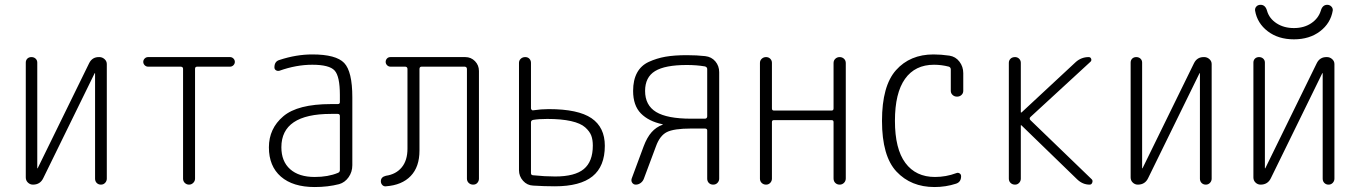

<svg xmlns="http://www.w3.org/2000/svg" viewBox="-20 -752 5540 782"><path d="M114.3 0Q102.5 0 93.8 -8.3Q85 -16.6 85 -29.3V-497.1Q85 -506.8 91.3 -513.2Q97.7 -519.5 107.9 -519.5Q118.2 -519.5 125 -513.2Q131.8 -506.8 131.8 -497.1V-67.4Q131.8 -66.4 132.8 -66.4Q133.8 -66.4 133.8 -67.4L342.8 -494.1Q355.5 -520.5 384.8 -519.5Q396.5 -519.5 405.8 -511.2Q415 -502.9 415 -491.2V-24.4Q415 -14.6 408.2 -7.3Q401.4 0 391.1 0Q380.9 0 374 -6.8Q367.2 -13.7 367.2 -24.4V-453.1Q367.2 -454.1 366.2 -454.1Q365.2 -454.1 365.2 -453.1L156.2 -26.4Q143.6 0 114.3 0Z M583 -480.5Q575.2 -480.5 569.3 -486.3Q563.5 -492.2 563.5 -500Q563.5 -507.8 569.3 -513.7Q575.2 -519.5 583 -519.5H917Q924.8 -519.5 930.7 -513.7Q936.5 -507.8 936.5 -500Q936.5 -492.2 930.7 -486.3Q924.8 -480.5 917 -480.5H783.2Q774.4 -480.5 774.4 -471.7V-24.4Q774.4 -14.6 767.1 -7.3Q759.8 0 750 0Q740.2 0 732.9 -6.8Q725.6 -13.7 725.6 -24.4V-471.7Q725.6 -479.5 716.8 -480.5Z M1328.1 -288.1Q1126 -288.1 1126 -152.3Q1126 -94.7 1161.6 -63Q1197.3 -31.2 1261.7 -31.2Q1316.4 -31.2 1356.4 -47.9Q1364.3 -50.8 1364.3 -59.6V-279.3Q1364.3 -288.1 1355.5 -288.1ZM1261.7 9.8Q1172.9 9.8 1124 -32.7Q1075.2 -75.2 1075.2 -151.9Q1075.2 -228.5 1133.8 -278.3Q1192.4 -328.1 1328.1 -328.1H1355.5Q1364.3 -328.1 1364.3 -335.9V-365.2Q1364.3 -441.4 1342.8 -464.8Q1321.3 -488.3 1252 -488.3Q1186.5 -488.3 1118.2 -463.9Q1110.4 -461.9 1104 -465.8Q1097.7 -469.7 1097.7 -477.5Q1097.7 -502 1118.2 -507.8Q1186.5 -530.3 1252 -530.3Q1348.6 -530.3 1381.8 -495.6Q1415 -460.9 1415 -355.5V-79.1Q1415 -51.8 1399.9 -30.3Q1384.8 -8.8 1361.3 -2Q1315.4 9.8 1261.7 9.8Z M1551.8 6.8Q1543 7.8 1537.1 1.5Q1531.2 -4.9 1531.2 -13.7Q1531.2 -31.2 1551.8 -36.1Q1592.8 -42 1616.2 -70.3Q1639.6 -98.6 1639.6 -146.5V-470.7Q1639.6 -479.5 1630.9 -480.5H1570.3Q1562.5 -480.5 1556.6 -486.3Q1550.8 -492.2 1550.8 -500Q1550.8 -507.8 1556.2 -513.7Q1561.5 -519.5 1570.3 -519.5H1875Q1898.4 -519.5 1914.6 -502.9Q1930.7 -486.3 1930.7 -462.9V-24.4Q1930.7 -14.6 1924.3 -7.3Q1918 0 1907.2 0Q1896.5 0 1889.2 -6.8Q1881.8 -13.7 1881.8 -24.4V-470.7Q1881.8 -479.5 1873 -480.5H1697.3Q1688.5 -480.5 1688.5 -470.7V-138.7Q1688.5 -72.3 1652.8 -35.2Q1617.2 2 1551.8 6.8Z M2142.6 -253.9V-46.9Q2142.6 -38.1 2152.3 -38.1Q2199.2 -33.2 2241.2 -33.2Q2321.3 -33.2 2357.9 -63.5Q2394.5 -93.8 2394.5 -159.2Q2394.5 -182.6 2388.2 -199.7Q2381.8 -216.8 2363.3 -233.4Q2344.7 -250 2305.7 -258.8Q2266.6 -267.6 2209 -267.6Q2174.8 -267.6 2151.4 -263.7Q2142.6 -261.7 2142.6 -253.9ZM2151.4 3.9Q2127 2.9 2110.4 -15.6Q2093.8 -34.2 2093.8 -58.6V-496.1Q2093.8 -505.9 2101.1 -512.7Q2108.4 -519.5 2119.1 -519.5Q2129.9 -519.5 2136.2 -512.7Q2142.6 -505.9 2142.6 -496.1V-310.5Q2142.6 -307.6 2145.5 -304.7Q2148.4 -301.8 2151.4 -302.7Q2184.6 -307.6 2214.8 -307.6Q2335 -307.6 2389.2 -270.5Q2443.4 -233.4 2443.4 -158.2Q2443.4 -74.2 2393.1 -33.7Q2342.8 6.8 2240.2 6.8Q2196.3 6.8 2151.4 3.9Z M2607.4 -381.8Q2607.4 -323.2 2652.3 -295.9Q2697.3 -268.6 2794.9 -268.6H2850.6Q2859.4 -268.6 2860.4 -277.3V-470.7Q2860.4 -478.5 2851.6 -481.4Q2817.4 -487.3 2777.3 -487.3Q2688.5 -487.3 2647.9 -462.4Q2607.4 -437.5 2607.4 -381.8ZM2569.3 0Q2560.5 0 2555.2 -7.3Q2549.8 -14.6 2552.7 -24.4L2601.6 -156.2Q2615.2 -192.4 2633.8 -213.4Q2652.3 -234.4 2678.7 -244.1L2679.7 -245.1Q2679.7 -246.1 2677.7 -246.1Q2622.1 -257.8 2590.3 -290Q2558.6 -322.3 2558.6 -381.8Q2558.6 -425.8 2574.7 -455.6Q2590.8 -485.4 2622.6 -500Q2654.3 -514.6 2690.4 -521Q2726.6 -527.3 2777.3 -527.3Q2818.4 -527.3 2852.5 -523.4Q2877.9 -520.5 2893.6 -502Q2909.2 -483.4 2909.2 -458V-24.4Q2909.2 -14.6 2902.3 -7.3Q2895.5 0 2884.8 0Q2874 0 2867.2 -6.8Q2860.4 -13.7 2860.4 -24.4V-220.7Q2860.4 -228.5 2850.6 -228.5H2794.9Q2724.6 -228.5 2695.8 -213.9Q2667 -199.2 2651.4 -155.3L2602.5 -24.4Q2598.6 -13.7 2589.4 -6.8Q2580.1 0 2569.3 0Z M3075.2 -24.4V-496.1Q3075.2 -505.9 3082.5 -512.7Q3089.8 -519.5 3100.1 -519.5Q3110.4 -519.5 3117.2 -512.7Q3124 -505.9 3124 -496.1V-310.5Q3124 -301.8 3131.8 -301.8H3367.2Q3375 -301.8 3375 -310.5V-495.1Q3375 -505.9 3382.3 -512.7Q3389.6 -519.5 3399.9 -519.5Q3410.2 -519.5 3417.5 -512.7Q3424.8 -505.9 3424.8 -495.1V-25.4Q3424.8 -14.6 3417.5 -7.3Q3410.2 0 3399.9 0Q3389.6 0 3382.3 -6.8Q3375 -13.7 3375 -25.4V-254.9Q3375 -262.7 3367.2 -262.7H3131.8Q3124 -262.7 3124 -254.9V-24.4Q3124 -14.6 3117.2 -7.3Q3110.4 0 3100.1 0Q3089.8 0 3082.5 -6.8Q3075.2 -13.7 3075.2 -24.4Z M3786.1 9.8Q3690.4 9.8 3631.3 -53.2Q3572.3 -116.2 3572.3 -259.8Q3572.3 -402.3 3629.4 -466.3Q3686.5 -530.3 3782.2 -530.3Q3812.5 -530.3 3846.7 -525.4Q3872.1 -521.5 3887.7 -501Q3903.3 -480.5 3903.3 -454.1V-381.8Q3903.3 -372.1 3896 -365.2Q3888.7 -358.4 3877.9 -358.4Q3867.2 -358.4 3859.9 -365.2Q3852.5 -372.1 3852.5 -381.8V-468.8Q3852.5 -477.5 3844.7 -480.5Q3814.5 -488.3 3784.2 -488.3Q3707 -488.3 3666 -430.7Q3625 -373 3625 -259.8Q3625 -145.5 3667.5 -88.4Q3710 -31.2 3788.1 -31.2Q3833 -31.2 3875 -46.9Q3881.8 -49.8 3888.2 -45.9Q3894.5 -42 3894.5 -34.2Q3894.5 -10.7 3874 -3.9Q3832 9.8 3786.1 9.8Z M4114.3 0Q4103.5 0 4096.2 -6.8Q4088.9 -13.7 4088.9 -24.4V-496.1Q4088.9 -505.9 4095.7 -512.7Q4102.5 -519.5 4114.3 -519.5Q4124 -519.5 4130.9 -512.7Q4137.7 -505.9 4137.7 -496.1V-294.9Q4137.7 -293.9 4138.7 -293.9H4140.6L4362.3 -500Q4384.8 -519.5 4414.1 -519.5Q4421.9 -519.5 4424.3 -512.2Q4426.8 -504.9 4420.9 -500L4176.8 -275.4Q4170.9 -269.5 4176.8 -262.7L4426.8 -21.5Q4431.6 -16.6 4428.7 -8.3Q4425.8 0 4418 0Q4389.6 0 4367.2 -21.5L4140.6 -241.2Q4139.6 -242.2 4138.7 -242.2Q4137.7 -242.2 4137.7 -241.2V-24.4Q4137.7 -14.6 4130.9 -7.3Q4124 0 4114.3 0Z M4614.3 0Q4602.5 0 4593.8 -8.3Q4585 -16.6 4585 -29.3V-497.1Q4585 -506.8 4591.3 -513.2Q4597.7 -519.5 4607.9 -519.5Q4618.2 -519.5 4625 -513.2Q4631.8 -506.8 4631.8 -497.1V-67.4Q4631.8 -66.4 4632.8 -66.4Q4633.8 -66.4 4633.8 -67.4L4842.8 -494.1Q4855.5 -520.5 4884.8 -519.5Q4896.5 -519.5 4905.8 -511.2Q4915 -502.9 4915 -491.2V-24.4Q4915 -14.6 4908.2 -7.3Q4901.4 0 4891.1 0Q4880.9 0 4874 -6.8Q4867.2 -13.7 4867.2 -24.4V-453.1Q4867.2 -454.1 4866.2 -454.1Q4865.2 -454.1 4865.2 -453.1L4656.2 -26.4Q4643.6 0 4614.3 0Z M5114.3 0Q5102.5 0 5093.8 -8.3Q5085 -16.6 5085 -29.3V-497.1Q5085 -506.8 5091.3 -513.2Q5097.7 -519.5 5107.9 -519.5Q5118.2 -519.5 5125 -513.2Q5131.8 -506.8 5131.8 -497.1V-67.4Q5131.8 -66.4 5132.8 -66.4Q5133.8 -66.4 5133.8 -67.4L5342.8 -494.1Q5355.5 -520.5 5384.8 -519.5Q5396.5 -519.5 5405.8 -511.2Q5415 -502.9 5415 -491.2V-24.4Q5415 -14.6 5408.2 -7.3Q5401.4 0 5391.1 0Q5380.9 0 5374 -6.8Q5367.2 -13.7 5367.2 -24.4V-453.1Q5367.2 -454.1 5366.2 -454.1Q5365.2 -454.1 5365.2 -453.1L5156.2 -26.4Q5143.6 0 5114.3 0ZM5091.8 -709Q5090.8 -718.8 5097.2 -725.6Q5103.5 -732.4 5114.3 -732.4Q5133.8 -732.4 5140.6 -708Q5149.4 -676.8 5179.2 -657.2Q5209 -637.7 5250 -637.7Q5291 -637.7 5320.3 -657.2Q5349.6 -676.8 5359.4 -708Q5366.2 -732.4 5385.7 -732.4Q5395.5 -732.4 5402.3 -725.6Q5409.2 -718.8 5408.2 -709Q5399.4 -657.2 5356.4 -624.5Q5313.5 -591.8 5250 -591.8Q5186.5 -591.8 5143.6 -624.5Q5100.6 -657.2 5091.8 -709Z"/></svg>

Font: Rounded Mgen+ 1mn light
Style: Regular
Weight: 200
Designer: [Source Han Sans]
Ryoko NISHIZUKA  (kana & ideographs); Paul D. Hunt (Latin, Greek & Cyrillic); Wenlong ZHANG  (bopomofo
Version: Version 1.059.20150602